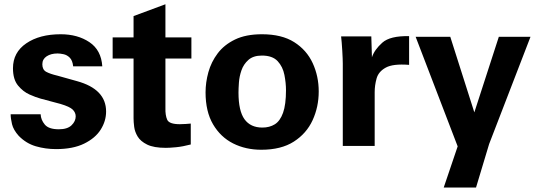

<svg xmlns="http://www.w3.org/2000/svg" viewBox="-20 -675 2484 888"><path d="M29.3 -146.5H168Q168.9 -121.1 187 -99.1Q205.1 -77.1 252 -77.1Q292 -77.1 311 -95.7Q330.1 -114.3 330.1 -136.7Q330.1 -154.3 316.4 -168Q302.7 -181.6 259.8 -194.3L168 -218.8Q146.5 -224.6 116.7 -237.8Q86.9 -251 63.5 -279.3Q40 -307.6 40 -359.4Q40 -432.6 101.6 -474.6Q163.1 -516.6 260.7 -516.6Q338.9 -516.6 393.6 -480Q448.2 -443.4 453.1 -368.2H318.4Q315.4 -395.5 302.7 -408.2Q290 -420.9 273.9 -424.3Q257.8 -427.7 246.1 -427.7Q215.8 -427.7 195.8 -414.6Q175.8 -401.4 175.8 -377.9Q175.8 -352.5 193.8 -342.8Q211.9 -333 245.1 -325.2L335.9 -299.8Q470.7 -262.7 470.7 -159.2Q470.7 -115.2 445.8 -75.7Q420.9 -36.1 369.1 -10.7Q317.4 14.6 239.3 14.6Q190.4 14.6 145.5 1.5Q100.6 -11.7 66.4 -46.9Q42 -74.2 35.6 -100.6Q29.3 -127 29.3 -146.5Z M862.3 -103.5V-6.8Q825.2 2.9 794.9 5.9Q764.6 8.8 747.1 8.8Q691.4 8.8 660.6 -6.3Q629.9 -21.5 616.7 -43.5Q603.5 -65.4 600.6 -88.4Q597.7 -111.3 597.7 -127V-404.3H501V-502H597.7V-600.6L745.1 -655.3V-502H865.2V-404.3H745.1V-175.8Q744.1 -141.6 753.4 -121.1Q762.7 -100.6 811.5 -100.6Q828.1 -100.6 838.9 -101.6Q849.6 -102.5 862.3 -103.5Z M930.7 -248Q930.7 -293.9 943.8 -341.3Q957 -388.7 986.8 -428.2Q1016.6 -467.8 1066.9 -492.2Q1117.2 -516.6 1191.4 -516.6Q1283.2 -516.6 1340.8 -480Q1398.4 -443.4 1426.3 -382.8Q1454.1 -322.3 1454.1 -252Q1454.1 -180.7 1425.8 -119.1Q1397.5 -57.6 1338.9 -20Q1280.3 17.6 1188.5 17.6Q1116.2 17.6 1058.1 -11.7Q1000 -41 965.3 -100.1Q930.7 -159.2 930.7 -248ZM1083 -247.1Q1083 -162.1 1110.8 -123.5Q1138.7 -85 1193.4 -85Q1226.6 -85 1251 -100.1Q1275.4 -115.2 1289.1 -153.3Q1302.7 -191.4 1302.7 -257.8Q1302.7 -291 1295.4 -328.6Q1288.1 -366.2 1264.2 -392.1Q1240.2 -418 1191.4 -418Q1151.4 -418 1128.9 -397.9Q1106.4 -377.9 1096.7 -349.6Q1086.9 -321.3 1085 -293Q1083 -264.6 1083 -247.1Z M1565.4 0V-380.9Q1565.4 -399.4 1563 -440.9Q1560.5 -482.4 1557.6 -506.8H1697.3L1700.2 -410.2Q1711.9 -445.3 1748 -477.5Q1784.2 -509.8 1872.1 -507.8V-375Q1797.9 -380.9 1764.2 -362.3Q1730.5 -343.8 1721.7 -312Q1712.9 -280.3 1712.9 -249V0Z M1902.3 -504.9H2062.5L2173.8 -155.3L2287.1 -504.9H2433.6L2242.2 -8.8L2181.6 192.4H2032.2L2096.7 2Z"/></svg>

Font: FreeUniversal
Style: Bold
Weight: 700
Version: Version 1.001 March 22, 2017